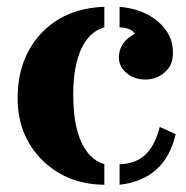

<svg xmlns="http://www.w3.org/2000/svg" viewBox="-20 -520 530 548"><path d="M365.2 -423.8Q354 -440.9 321.3 -441.9V-500.5Q389.6 -494.6 432.6 -457Q473.6 -420.9 473.6 -371.1Q473.6 -339.8 459.5 -323.2Q433.6 -293 395.5 -293Q360.8 -293 338.9 -313.5Q319.3 -331.1 319.3 -356Q319.3 -399.4 365.2 -423.8ZM321.3 -51.3Q391.6 -52.7 420.9 -115.2Q430.2 -134.8 436 -157.7L481.4 -137.2Q451.2 -7.3 321.3 7.3ZM277.8 7.3Q168.5 6.3 97.7 -65.9Q30.3 -135.3 30.3 -239.7Q30.3 -351.1 95.7 -422.9Q163.6 -496.6 277.8 -500.5V-441.9Q234.9 -430.2 211.9 -380.4Q189 -330.6 189 -249Q189 -127.9 237.3 -76.2Q254.4 -58.6 277.8 -51.3Z"/></svg>

Font: Stardos Stencil
Style: Bold
Weight: 700
Designer: vernon adams
Foundry: vernon adams
Version: Version 1.000